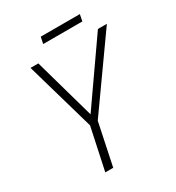

<svg xmlns="http://www.w3.org/2000/svg" viewBox="-197 -954 981 1072"><g transform="rotate(-30 293.5 -418.0)"><path d="M164.6 0 222.2 -270 94.7 -713.9H145L255.4 -321.8L529.3 -713.9H586.9L272.5 -271L215.8 0ZM222.7 -793.9 231.4 -836.4H483.4L475.1 -793.9Z"/></g></svg>

Font: Open Sans Light
Style: Italic
Weight: 300
Italic angle: -12°
Designer: Monotype Design Team
Foundry: Monotype Imaging Inc.
Version: Version 3.003; ttfautohint (v1.8.4)